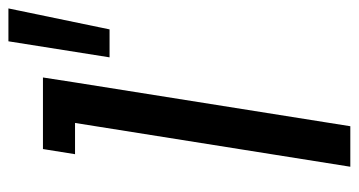

<svg xmlns="http://www.w3.org/2000/svg" viewBox="-218 -634 852 456"><g transform="rotate(-90 208.0 -406.0)"><path d="M366.2 -571.8H299.8L337.9 -812H416ZM136.2 0H40L144 -653.8H69.8L82 -730H252L240.2 -653.8Z"/></g></svg>

Font: Sora Italic
Style: Regular
Weight: 400
Designer: Jonathan Barnbrook, Julián Moncada
Foundry: Barnbrook Fonts
Version: Version 2.000